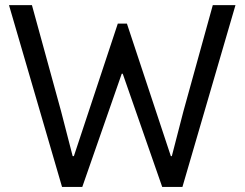

<svg xmlns="http://www.w3.org/2000/svg" viewBox="-20 -740 968 760"><path d="M225.6 0 15.6 -719.7H106.4L221.7 -299.8L267.6 -122.1H272.5L446.3 -646.5H482.4L656.2 -122.1H660.2L706.1 -299.8L822.3 -719.7H912.1L702.1 0H622.1L465.8 -448.2H461.9L305.7 0Z"/></svg>

Font: Reddit Sans
Style: Regular
Weight: 400
Designer: Stephen Hutchings
Foundry: Reddit
Version: Version 1.014